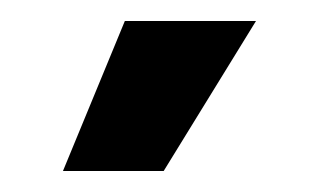

<svg xmlns="http://www.w3.org/2000/svg" viewBox="-20 -903 304 183"><path d="M40 -740 99 -883H224L136 -740Z"/></svg>

Font: Mona Sans SemiBold
Style: Regular
Weight: 600
Designer: Deni Anggara
Foundry: GitHub
Version: Version 2.000;Glyphs 3.2.3 (3260)